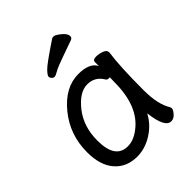

<svg xmlns="http://www.w3.org/2000/svg" viewBox="-207 -842 989 989"><g transform="rotate(-45 287.5 -347.5)"><path d="M220 -48Q262 -48 303 -79Q405 -153 405 -330L406 -365H397Q388 -365 383 -372Q354 -422 298 -422Q241 -422 185.5 -352Q130 -282 130 -180Q130 -48 220 -48ZM217 24Q141 24 95.5 -27.5Q50 -79 50 -175Q50 -302 128 -397Q206 -492 303 -492Q385 -492 407 -446V-475Q407 -491 432 -491Q452 -491 473.5 -483Q495 -475 495 -458Q482 -368 482 -195Q482 -92 516 -38Q519 -32 519 -25Q519 -16 504 1.5Q489 19 470 19Q424 19 411 -98Q383 -44 329 -10Q275 24 217 24ZM185 -591Q185 -599 205 -620.5Q225 -642 338 -717Q342 -719 350 -719Q359 -719 373 -709Q412 -682 412 -659Q412 -648 401 -643Q352 -625 304 -608.5Q256 -592 235.5 -580Q215 -568 207 -568Q199 -568 192 -575Q185 -582 185 -591Z"/></g></svg>

Font: LXGW WenKai Lite
Style: Bold
Weight: 700
Designer: LXGW / Fontworks Inc.
Foundry: LXGW / Fontworks Inc.
Version: Version 1.330;April 28, 2024